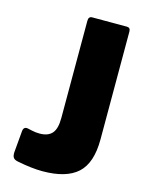

<svg xmlns="http://www.w3.org/2000/svg" viewBox="-114 -813 686 894"><g transform="rotate(15 229.0 -366.0)"><path d="M179 10Q127 10 57 -4Q41 -7 35 -15.5Q29 -24 30 -42L39 -145Q41 -168 61 -165Q67 -164 84 -160Q101 -156 121 -156Q161 -156 180.5 -178Q200 -200 200 -252V-721Q200 -742 218 -742H385Q402 -742 402 -723V-203Q402 -89 347.5 -39.5Q293 10 179 10Z"/></g></svg>

Font: Libre Franklin ExtraBold
Style: Regular
Weight: 800
Designer: Pablo Impallari, Rodrigo Fuenzalida
Foundry: Impallari Type
Version: Version 1.002; ttfautohint (v1.5)